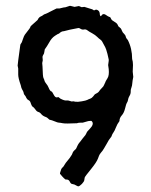

<svg xmlns="http://www.w3.org/2000/svg" viewBox="-20 -620 523 664"><path d="M186 -590.8 200.2 -594.2Q206.1 -594.2 211.9 -596.7Q218.3 -599.1 220.7 -599.6Q223.1 -600.1 226.1 -599.1Q229 -598.1 231.9 -597.7Q234.9 -597.2 237.8 -596.2L252.9 -599.1L262.2 -595.2L272 -596.2Q288.1 -590.8 289.1 -590.8L298.8 -587.9Q299.3 -587.9 305.2 -584Q306.2 -584 309.6 -585.9Q313.5 -587.9 319.3 -584Q325.2 -580.1 325.2 -569.8L327.1 -564Q330.1 -564 334 -569.8Q339.4 -573.2 346.2 -568.4Q353 -563.5 356.9 -562Q360.8 -561 361.8 -559.6Q362.8 -558.1 364.3 -554.7Q366.2 -549.8 375.5 -544.9Q384.3 -540 386.7 -534.7Q388.7 -528.3 393.1 -525.9Q397 -522.9 397.9 -521.5Q399.9 -518.6 401.9 -513.2Q403.8 -507.8 409.2 -502.9Q414.1 -498 414.6 -494.6Q415.5 -488.3 421.9 -481.9Q437 -452.6 437 -416Q439.9 -407.2 439.9 -395L439 -372.1L440.9 -354Q438 -340.3 437.5 -332Q437 -323.7 434.6 -317.4Q432.1 -311 432.1 -306.6Q432.6 -296.4 428.7 -290Q424.8 -283.2 423.8 -279.3Q422.9 -275.4 422.4 -272.9Q421.9 -270 420.9 -268.1Q419.9 -266.1 418.9 -264.6Q418 -263.2 417.5 -261.7Q417 -260.7 416 -257.8Q415 -254.9 412.6 -245.1Q410.2 -235.4 407.2 -230Q404.8 -225.1 400.9 -220.7Q393.1 -211.9 393.1 -201.2Q385.3 -190.9 380.9 -179.2Q376.5 -167.5 372.1 -161.6Q368.2 -156.2 366.7 -151.4Q365.2 -146.5 363.3 -145Q357.4 -138.7 348.1 -121.1Q338.4 -104 334.5 -98.6Q330.1 -93.8 328.1 -90.8Q326.2 -87.9 324.7 -85.9Q323.2 -84 318.8 -71.8Q314.5 -59.6 294.4 -34.7Q273.9 -9.8 272.9 -5.9Q272 -2 271.5 2.9Q271 7.8 263.2 16.1Q254.9 23.9 252 24.4Q249 24.9 243.7 21.5Q236.8 17.1 231 16.6Q225.1 16.1 222.2 9.8Q218.3 1 211.4 1H207Q202.1 -2 195.3 -9.8Q188.5 -17.6 187.5 -19Q187 -21 188.5 -24.9Q189.9 -28.3 190.9 -32.2Q191.9 -36.1 193.4 -37.6Q194.8 -39.1 196.8 -41.5Q198.7 -43.9 199.7 -44.4Q201.2 -45.9 203.6 -50.8Q206.1 -55.7 214.4 -65.4Q222.7 -75.2 224.6 -79.1Q226.6 -82 228.5 -85Q230 -87.9 231 -90.8Q231.9 -93.8 233.4 -95.7Q234.9 -97.7 238.3 -101.1Q242.2 -104 243.2 -106Q244.1 -107.9 245.1 -109.9Q246.1 -111.8 247.1 -114.3Q248 -116.2 249 -118.2Q250 -120.1 251.5 -122.6Q252.9 -125 254.4 -126.5Q255.9 -127.9 257.3 -129.9Q258.8 -131.8 264.6 -139.6Q270.5 -147.5 272.9 -149.9Q274.9 -151.4 277.8 -157.2Q280.3 -163.1 282.2 -165.5Q284.2 -168 289.1 -172.9Q306.6 -190.4 297.9 -200.2Q296.9 -202.1 294.4 -202.1L285.2 -201.2L266.1 -195.8H259.8Q250 -195.8 246.1 -193.8Q207 -191.9 197.3 -193.8Q187.5 -195.8 183.6 -195.8Q179.7 -195.8 169.4 -200.2Q159.2 -204.6 150.9 -206.1Q143.6 -213.9 137.2 -215.8Q127.9 -219.2 123 -225.1Q118.2 -231.4 112.3 -232.9Q106.9 -234.4 102.5 -241.2Q98.1 -248 90.8 -252.9Q86.9 -260.7 85.9 -264.6Q84 -271 79.1 -273.4Q73.7 -275.9 71.3 -281.2Q68.8 -286.1 68.4 -287.1Q67.9 -288.1 65.4 -291Q63 -293.9 62.5 -295.9Q62 -297.9 61.5 -300.3Q60.5 -304.7 57.1 -309.6Q53.7 -314.5 51.8 -325.2Q43 -350.1 43 -361.8V-382.8L41 -393.1L43 -411.1L49.8 -461.4Q49.8 -466.3 52.7 -469.7Q55.7 -472.7 59.1 -484.4Q63 -496.1 65.9 -500L82 -521Q83 -522 84.5 -525.4Q85.9 -528.8 86.4 -529.8Q86.9 -530.8 109.9 -550.8Q110.8 -552.7 112.8 -556.2L117.2 -561Q118.2 -561 119.1 -562Q120.1 -563 121.6 -563.5Q123 -564 125 -564.9Q127 -565.9 129.9 -568.4Q132.8 -570.8 135.7 -571.3Q138.7 -571.8 155.3 -580.6Q172.4 -589.4 175.8 -590.8ZM241.2 -268.1H244.1Q247.1 -267.1 262.2 -269.5Q277.3 -272 281.7 -274.4Q287.1 -277.3 292 -278.8Q296.9 -280.3 301.8 -286.1Q306.2 -292 308.1 -293.9Q319.3 -299.3 322.3 -303.7Q325.2 -308.6 332 -315.4Q338.9 -322.3 338.9 -324.2Q339.8 -326.2 340.8 -328.1Q341.8 -330.1 342.3 -331.5Q342.8 -333 344.2 -335.4Q345.2 -337.9 345.7 -339.4Q346.2 -340.8 352.1 -350.1Q357.9 -359.4 356 -380.9L354 -395L356 -409.7V-414.1Q356 -415 351.6 -433.6Q346.7 -452.1 343.8 -457Q340.8 -461.9 336.9 -469.7Q333 -477.5 331.1 -479.5Q329.1 -481.9 326.2 -483.9Q323.2 -485.4 316.4 -492.2Q309.6 -499 298.8 -504.9Q288.1 -510.7 284.2 -513.7Q277.3 -519.5 271 -518.1Q264.6 -516.6 259.3 -520Q253.9 -523.9 250 -522.9Q217.8 -517.1 201.2 -512.2Q192.4 -512.2 184.1 -503.9Q181.6 -503.9 169.9 -496.1Q158.2 -488.3 150.4 -473.6Q142.1 -459 134.8 -449.2Q133.8 -446.3 133.3 -440.4Q132.8 -434.6 129.9 -430.7Q127 -426.3 127 -422.9L127.9 -411.6L126 -401.9L127 -390.1Q127.9 -354.5 130.4 -350.1Q132.8 -345.7 133.3 -342.8Q133.8 -339.8 134.8 -338.4Q135.7 -336.9 136.7 -335Q137.7 -333 140.6 -329.6Q143.1 -326.2 144.5 -324.2Q146 -322.3 147.9 -317.4Q153.3 -303.7 159.2 -303.2Q161.1 -301.3 166 -292Q170.9 -282.7 176.3 -283.2Q181.2 -284.2 182.1 -284.2L189 -278.8Q203.1 -271.5 209.5 -272.5Q215.8 -272.9 217.8 -272L228 -269Q229 -269 231.9 -269.5Q234.9 -270 236.8 -269Q239.3 -268.1 241.2 -268.1Z"/></svg>

Font: AntiqueNobleRegular
Style: Regular
Weight: 400
Version: Version 0.1